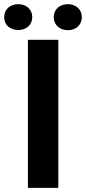

<svg xmlns="http://www.w3.org/2000/svg" viewBox="-61 -902 413 922"><path d="M219 0V-711H73V0ZM27 -758C65 -758 94 -782 94 -820C94 -857 65 -882 27 -882C-11 -882 -41 -858 -41 -820C-41 -781 -12 -758 27 -758ZM265 -757C303 -757 332 -782 332 -820C332 -857 303 -882 265 -882C227 -882 197 -858 197 -820C197 -782 226 -757 265 -757Z"/></svg>

Font: Asimov
Style: Regular
Weight: 500
Designer: Google
Version: Version 2.000980; 2014